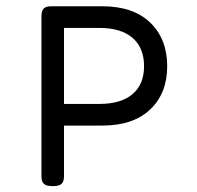

<svg xmlns="http://www.w3.org/2000/svg" viewBox="-20 -600 640 624"><path d="M165 -579.6V-509.3H302.2Q373.5 -509.3 410.9 -476.8Q448.2 -444.3 448.2 -384.8Q448.2 -326.2 410.9 -294.2Q373.5 -262.2 302.2 -262.2H165V-191.9H312.5Q413.1 -191.9 468.3 -244.4Q523.4 -296.9 523.4 -384.8Q523.4 -473.1 468.3 -526.4Q413.1 -579.6 312.5 -579.6ZM145.5 -579.6Q128.9 -579.6 121.8 -572Q114.7 -564.5 114.7 -546.4V-26.9Q114.7 -9.8 122.8 -2.4Q130.9 4.9 150.9 4.9H151.9Q171.9 4.9 179.9 -2.4Q188 -9.8 188 -26.9V-579.6Z"/></svg>

Font: Courier Prime Code
Style: Regular
Weight: 400
Designer: Alan Dague-Greene
Foundry: Quote-Unquote Apps
Version: Version 3.18